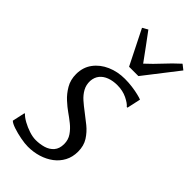

<svg xmlns="http://www.w3.org/2000/svg" viewBox="-257 -871 939 939"><g transform="rotate(45 213.0 -401.0)"><path d="M361.5 -469.5H356.5Q346.5 -483 316.5 -497.8Q286.5 -512.5 249 -512.5Q218.5 -512.5 194.5 -503.5Q170.5 -494.5 156.2 -477Q142 -459.5 140 -433Q139 -405 151.5 -382.5Q164 -360 184.5 -342Q205 -324 226.5 -308Q252 -289 279 -267Q306 -245 324.5 -216Q343 -187 343 -146.5Q343 -109.5 327.5 -80.2Q312 -51 285.2 -31Q258.5 -11 224.2 -0.5Q190 10 152 10Q130 10 100.2 4.2Q70.5 -1.5 45 -10Q19.5 -18.5 10 -28L24.5 -94H28Q40 -81 62.2 -68.8Q84.5 -56.5 109.8 -48.2Q135 -40 156 -40Q184 -40 209.8 -47.5Q235.5 -55 252 -73.8Q268.5 -92.5 268.5 -125Q268.5 -154 253.2 -176.2Q238 -198.5 215.5 -216.5Q193 -234.5 172 -249Q152.5 -262.5 128 -284.8Q103.5 -307 85.5 -337.8Q67.5 -368.5 67.5 -408Q67.5 -455 93 -489.2Q118.5 -523.5 160.8 -542Q203 -560.5 253 -560.5Q279 -560.5 303.8 -557.2Q328.5 -554 348.2 -549.2Q368 -544.5 377 -540.5ZM225.5 -616.5 135.5 -796 163.5 -812Q188 -779 213 -745.2Q238 -711.5 263.5 -676Q300 -709.5 330.8 -743.2Q361.5 -777 400 -812L426 -791.5L290 -616.5Z"/></g></svg>

Font: Merriweather 36pt Light
Style: Italic
Weight: 300
Italic angle: -7.8°
Version: Version 2.101